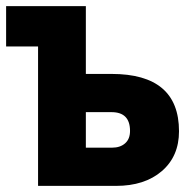

<svg xmlns="http://www.w3.org/2000/svg" viewBox="-21 -608 635 628"><path d="M-1 -456.1V-587.9H259.8V-366.2H343.8Q564.5 -366.2 564.5 -178.7Q564.5 -96.7 508.3 -48.3Q452.1 0 358.4 0H103.5V-456.1ZM259.8 -125H345.7Q372.1 -125 388.2 -139.2Q404.3 -153.3 404.3 -179.7Q404.3 -241.2 343.8 -241.2H259.8Z"/></svg>

Font: Gothic A1 Black
Style: Regular
Weight: 900
Version: Version 2.50